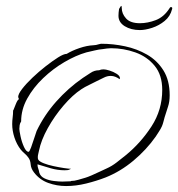

<svg xmlns="http://www.w3.org/2000/svg" viewBox="-20 -611 599 645"><path d="M202 14Q171 14 142 3.5Q113 -7 94 -32Q84 -45 83 -59Q82 -73 75 -82Q70 -89 63 -95Q56 -101 50 -108Q36 -126 28.5 -149Q21 -172 21 -194Q21 -205 22.5 -216.5Q24 -228 24 -239Q24 -241 25 -241Q27 -246 33 -261Q39 -276 43 -277V-280Q41 -284 41 -285Q41 -295 54.5 -312.5Q68 -330 89 -350Q110 -370 133 -388Q156 -406 175 -418Q194 -430 204 -430Q222 -441 247 -449.5Q272 -458 294 -459Q296 -459 298.5 -459.5Q301 -460 303 -460Q307 -461 312.5 -462.5Q318 -464 321 -464Q360 -464 400 -455.5Q440 -447 474 -427.5Q508 -408 529 -374.5Q550 -341 550 -291Q550 -269 544.5 -253Q539 -237 533 -217Q531 -210 529 -202Q527 -194 524 -187Q520 -178 514 -169Q508 -160 503 -152Q472 -108 428.5 -71.5Q385 -35 335 -15Q304 -3 269.5 5.5Q235 14 202 14ZM189 -1Q196 -1 203.5 -1.5Q211 -2 218 -2V-3Q230 -3 243 -7Q256 -11 267 -14Q274 -16 288 -22Q302 -28 316.5 -35Q331 -42 338 -45Q356 -53 372 -65.5Q388 -78 403 -90Q453 -131 489 -186.5Q525 -242 525 -309Q525 -359 499.5 -390Q474 -421 434.5 -435Q395 -449 353 -449Q346 -449 339 -448Q332 -447 325 -446Q312 -445 298 -441.5Q284 -438 270 -435Q235 -425 196.5 -402.5Q158 -380 125 -348.5Q92 -317 71.5 -280Q51 -243 51 -203Q47 -197 46 -190.5Q45 -184 45 -178Q45 -172 49 -153Q53 -134 60.5 -117.5Q68 -101 76 -101Q79 -101 84.5 -116Q90 -131 95.5 -148.5Q101 -166 103 -171Q129 -225 169 -270Q209 -315 258 -349Q271 -357 284 -366Q297 -375 313 -375Q319 -378 328 -378Q335 -378 348 -374Q361 -370 372 -363Q383 -356 383 -348Q383 -347 382.5 -346.5Q382 -346 382 -346V-345Q375 -350 367.5 -353Q360 -356 352 -356Q340 -356 328.5 -350Q317 -344 306 -339Q293 -332 279 -325.5Q265 -319 253 -311Q224 -292 193.5 -256.5Q163 -221 140.5 -180.5Q118 -140 111 -105Q110 -100 108.5 -94Q107 -88 107 -83Q107 -76 109 -74Q113 -68 127 -62.5Q141 -57 159.5 -53Q178 -49 194.5 -46.5Q211 -44 218 -44V-43H216Q212 -40 207 -39.5Q202 -39 197 -39Q174 -39 151 -45.5Q128 -52 106 -59V-58Q106 -51 108.5 -44.5Q111 -38 112 -31Q116 -18 130 -11.5Q144 -5 161 -3Q178 -1 189 -1ZM450 -510Q420 -510 399 -523Q378 -536 378 -558Q378 -563 378.5 -569Q379 -575 380 -581Q381 -583 385 -589Q389 -595 389 -584Q389 -565 403.5 -549Q418 -533 450 -533Q476 -533 503.5 -543.5Q531 -554 550 -584Q552 -588 556 -587Q560 -586 558 -580Q552 -556 533 -540.5Q514 -525 491 -517.5Q468 -510 450 -510Z"/></svg>

Font: Qwitcher Grypen
Style: Regular
Weight: 400
Designer: Robert E. Leuschke
Foundry: Robert E. Leuschke
Version: Version 1.100; ttfautohint (v1.8.3)